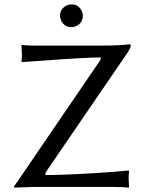

<svg xmlns="http://www.w3.org/2000/svg" viewBox="-20 -853 662 876"><path d="M253.9 -780.8Q253.9 -812.5 283.2 -827.6Q294.4 -833 306.2 -833Q337.9 -833 352.5 -803.7Q357.9 -792.5 357.9 -780.8Q357.9 -749 328.6 -734.4Q317.4 -729 306.2 -729Q274.4 -729 259.3 -758.3Q254.4 -769.5 253.9 -780.8ZM187 -54.2Q245.1 -54.2 340.1 -59.1Q435.1 -64 501 -69.3L566.9 -75.2L568.8 -71.8Q566.9 -55.7 566.9 -39.1Q566.9 -26.9 568.8 0L566.9 2.9Q541.5 0 496.1 0H132.8L45.9 2.9L43 -1Q49.8 -9.8 60.5 -25.9Q66.4 -34.7 68.8 -38.1L438 -579.1Q443.8 -589.8 435.1 -590.8Q366.7 -590.8 160.2 -575.2Q116.2 -571.8 80.1 -569.8L78.1 -573.2Q80.1 -589.4 80.1 -606Q80.1 -618.2 78.1 -645L80.1 -647.9Q104.5 -645 141.1 -645H444.8Q523.9 -645 570.8 -650.9Q576.2 -648.9 577.1 -645Q576.2 -631.3 546.9 -590.8L191.9 -71.8Q187 -64 187 -54.2Z"/></svg>

Font: Linux Biolinum Capitals O
Style: Small Caps
Weight: 400
Designer: Philipp H. Poll
Foundry: Philipp H. Poll
Version: Version 1.0.4